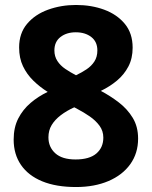

<svg xmlns="http://www.w3.org/2000/svg" viewBox="-20 -809 612 773"><path d="M286 -56Q206 -56 150 -79Q94 -102 64.5 -145Q35 -188 35 -247Q35 -296 53.5 -332Q72 -368 103 -394.5Q134 -421 172 -439Q140 -459 114 -484.5Q88 -510 72.5 -542.5Q57 -575 57 -618Q57 -675 89 -713Q121 -751 173.5 -770Q226 -789 286 -789Q348 -789 399.5 -770Q451 -751 482.5 -713Q514 -675 514 -617Q514 -574 497 -541.5Q480 -509 451.5 -485Q423 -461 386 -443Q424 -423 458.5 -396.5Q493 -370 514.5 -334.5Q536 -299 536 -251Q536 -192 504.5 -148Q473 -104 416.5 -80Q360 -56 286 -56ZM284 -167Q340 -167 368 -191Q396 -215 396 -255Q396 -282 380.5 -303Q365 -324 341 -340.5Q317 -357 292 -370L279 -377Q248 -363 224.5 -345Q201 -327 188 -305.5Q175 -284 175 -256Q175 -217 202.5 -192Q230 -167 284 -167ZM286 -506Q309 -517 328.5 -530Q348 -543 360 -561.5Q372 -580 372 -606Q372 -641 347.5 -660Q323 -679 285 -679Q248 -679 223.5 -660Q199 -641 199 -606Q199 -582 211 -563.5Q223 -545 243 -531.5Q263 -518 286 -506Z"/></svg>

Font: Noto Sans Malayalam UI
Style: Regular
Weight: 400
Designer: Jelle Bosma - Monotype Design Team
Foundry: Monotype Imaging Inc.
Version: Version 2.104